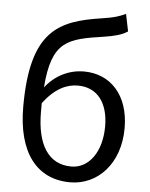

<svg xmlns="http://www.w3.org/2000/svg" viewBox="-57 -863 721 922"><g transform="rotate(5 304.0 -401.5)"><path d="M316 13C447 13 554 -96 554 -269C554 -428 464 -523 336 -523C267 -523 199 -492 151 -430C168 -657 244 -672 419 -698C464 -705 502 -714 530 -733L513 -816C479 -801 460 -794 400 -785C193 -754 60 -697 60 -329C60 -110 153 13 316 13ZM147 -354C204 -429 260 -453 313 -453C408 -453 460 -381 460 -269C460 -146 399 -63 315 -63C204 -63 147 -154 147 -312Z"/></g></svg>

Font: ChiuKong Gothic CL
Style: Regular
Weight: 400
Designer: Ryoko NISHIZUKA 西塚涼子 (kana, bopomofo & ideographs); Paul D. Hunt (Latin, Greek & Cyrillic); Sandoll Communications 산돌커뮤니
Foundry: Adobe
Version: Version 1.300